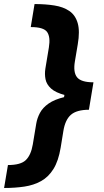

<svg xmlns="http://www.w3.org/2000/svg" viewBox="-56 -792 515 948"><path d="M392.6 -310.1Q313 -310.1 265.8 -322.2Q218.7 -334.4 196.2 -354.8Q173.7 -375.3 168.7 -401Q163.7 -426.7 168.1 -453.6L185.3 -557.5Q193.9 -609.5 176.6 -634Q159.2 -658.5 95.8 -658.3L114.6 -772Q168.6 -772 212.5 -765Q256.4 -758.1 286.2 -737.9Q316 -717.7 327.6 -678Q339.2 -638.3 327.9 -572.8L313.9 -489.6Q304.6 -435 324.6 -410.3Q344.6 -385.6 405.5 -385.6ZM-35.8 136.2 -16.8 22.9Q46.4 22.9 71.7 -1.8Q97 -26.6 105.8 -78.2L123 -181.7Q127.4 -208.5 141.1 -234.3Q154.7 -260.1 183.8 -280.6Q213 -301.2 264.3 -313.4Q315.5 -325.7 395.1 -325.7L383 -250.1Q322.2 -249.9 294 -225.1Q265.9 -200.4 257 -145.8L243.5 -63Q232.7 2.5 208 42.3Q183.2 82.1 146.8 102.2Q110.4 122.4 64.3 129.3Q18.2 136.2 -35.8 136.2ZM383 -250.1 249.8 -249.9 272.5 -385.8 405.5 -385.6Z"/></svg>

Font: Inter Tight
Style: Italic
Weight: 400
Italic angle: -9.39999°
Designer: Rasmus Andersson
Foundry: rsms
Version: Version 3.002